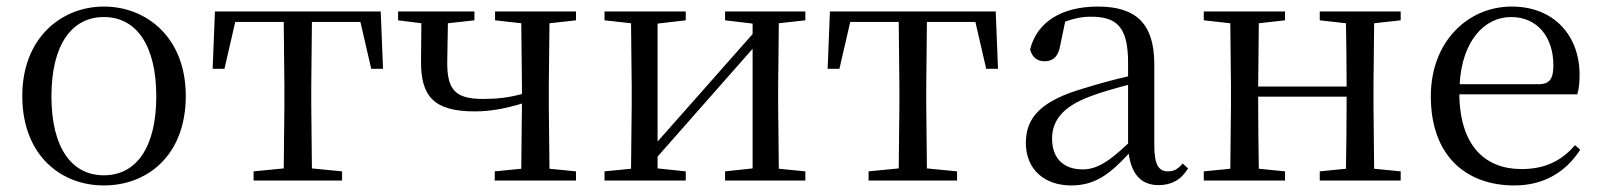

<svg xmlns="http://www.w3.org/2000/svg" viewBox="-20 -551 4885 586"><path d="M297 15C430 15 547 -77 547 -258C547 -438 426 -531 297 -531C169 -531 48 -437 48 -258C48 -78 165 15 297 15ZM297 -16C198 -16 137 -101 137 -257C137 -413 198 -499 297 -499C396 -499 457 -413 457 -257C457 -101 396 -16 297 -16Z M845 0H1024V-28L932 -37L930 -229V-288L932 -484H1080L1113 -341H1149L1142 -516H636L629 -341H665L698 -484H846L848 -288V-229L846 -37L754 -28V0Z M1491 -489 1571 -480 1573 -288V-264C1532 -253 1497 -249 1455 -249C1370 -249 1345 -276 1345 -360L1347 -480L1428 -489V-516H1195V-489L1266 -480L1265 -362C1265 -258 1303 -211 1429 -211C1478 -211 1524 -220 1573 -235L1571 -36L1490 -28V0H1738V-28L1657 -36L1655 -229V-288L1657 -480L1738 -489V-516H1491Z M2193 -489 2277 -479V-447L2117 -266L1987 -119V-479L2073 -489V-516H1825V-489L1906 -480L1908 -288V-229L1906 -36L1825 -28V0H2073V-28L1987 -37V-73L2142 -249L2277 -402V-37L2193 -28V0H2438V-28L2357 -36L2355 -229V-288L2357 -480L2438 -489V-516H2193Z M2722 0H2901V-28L2809 -37L2807 -229V-288L2809 -484H2957L2990 -341H3026L3019 -516H2513L2506 -341H2542L2575 -484H2723L2725 -288V-229L2723 -37L2631 -28V0Z M3516 14C3555 14 3585 -2 3606 -37L3590 -52C3574 -34 3562 -28 3545 -28C3518 -28 3503 -45 3503 -108V-355C3503 -479 3447 -531 3331 -531C3218 -531 3144 -482 3124 -400C3130 -377 3145 -364 3168 -364C3193 -364 3210 -377 3216 -413L3231 -485C3258 -495 3283 -500 3309 -500C3388 -500 3423 -470 3423 -359V-318C3379 -308 3332 -295 3290 -282C3158 -244 3111 -193 3111 -115C3111 -32 3170 15 3249 15C3321 15 3366 -18 3425 -82C3433 -22 3461 14 3516 14ZM3423 -113C3360 -53 3324 -34 3284 -34C3228 -34 3191 -66 3191 -128C3191 -183 3224 -226 3308 -257C3342 -270 3382 -281 3423 -292Z M4008 -489 4088 -480C4089 -426 4090 -346 4090 -287H3820L3822 -480L3902 -489V-516H3654V-489L3735 -480L3737 -288V-229L3735 -36L3654 -28V0H3902V-28L3822 -36C3821 -92 3820 -177 3820 -256H4090C4090 -177 4089 -92 4088 -36L4008 -28V0H4255V-28L4174 -36L4172 -229V-288L4174 -480L4255 -489V-516H4008Z M4602 15C4692 15 4759 -26 4803 -94L4787 -108C4746 -60 4695 -35 4624 -35C4514 -35 4436 -104 4434 -263H4794C4799 -279 4801 -299 4801 -323C4801 -441 4724 -531 4594 -531C4461 -531 4347 -425 4347 -257C4347 -76 4454 15 4602 15ZM4435 -294C4442 -424 4509 -499 4592 -499C4673 -499 4721 -437 4721 -352C4721 -312 4711 -294 4676 -294Z"/></svg>

Font: Noto Serif CJK TC
Style: Regular
Weight: 400
Designer: Ryoko NISHIZUKA 西塚涼子 (kana & ideographs); Frank Grießhammer (Latin, Greek & Cyrillic); Wenlong ZHANG 张文龙 (bopomofo); San
Foundry: Adobe
Version: Version 2.001;hotconv 1.1.0;makeotfexe 2.6.0